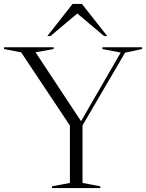

<svg xmlns="http://www.w3.org/2000/svg" viewBox="-30 -955 743 975"><path d="M77.5 -689 -9.5 -706V-715H242.5V-706L150.5 -689.5L381.5 -339.5L583 -688L490 -706V-715H691.5V-706L605 -687.5L389 -318V-26L479.5 -9V0H234V-9L325 -26V-317.5ZM498.5 -772 362.5 -886.5 226.5 -772H210.5L338.5 -935H386L514.5 -772Z"/></svg>

Font: Newsreader Display Light
Style: Regular
Weight: 300
Designer: Hugues Gentile
Foundry: Production Type
Version: Version 1.001